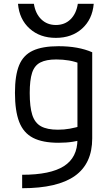

<svg xmlns="http://www.w3.org/2000/svg" viewBox="-20 -774 590 1014"><path d="M97 149Q246 149 317.5 103.5Q389 58 389 -38V-480L411 -435Q377 -449 344.5 -454.5Q312 -460 277 -460Q224 -460 193 -444Q162 -428 149.5 -389.5Q137 -351 137 -283Q137 -209 150.5 -167Q164 -125 196.5 -107Q229 -89 286 -89Q319 -89 349 -94.5Q379 -100 413 -110L429 -40Q400 -31 365.5 -25.5Q331 -20 289 -20Q205 -20 154.5 -46Q104 -72 81.5 -130Q59 -188 59 -284Q59 -376 81 -429.5Q103 -483 153.5 -506.5Q204 -530 289 -530Q394 -530 467 -498V-43Q467 90 375.5 155Q284 220 97 220ZM275 -574Q191 -574 136.5 -623Q82 -672 75 -754H159Q167 -702 198 -672Q229 -642 275 -642Q322 -642 352.5 -672Q383 -702 391 -754H475Q468 -672 413.5 -623Q359 -574 275 -574Z"/></svg>

Font: M PLUS Code Latin SemiExpanded
Style: Regular
Weight: 400
Width: 6
Designer: Coji Morishita
Foundry: UNDERFOREST DESIGN
Version: Version 1.002; ttfautohint (v1.8.3)